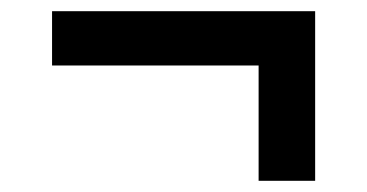

<svg xmlns="http://www.w3.org/2000/svg" viewBox="-20 -492 656 343"><path d="M442 -375H73V-472H543V-169H442Z"/></svg>

Font: Overpass Mono Light
Style: Bold
Weight: 600
Monospace: yes
Designer: Delve Withrington, Dave Bailey
Foundry: Delve Fonts
Version: Version 1.000;DELV;Overpass